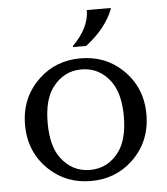

<svg xmlns="http://www.w3.org/2000/svg" viewBox="-54 -810 756 868"><g transform="rotate(-5 324.0 -376.5)"><path d="M480.5 -761.7V-756.8Q447.3 -671.4 355.5 -600.6H295.4V-605.5Q372.1 -681.6 372.1 -761.7ZM135.7 -62.5Q48.8 -144 48.8 -268.6Q48.8 -393.1 135.7 -474.6Q212.9 -546.9 324.2 -546.9Q436 -546.9 512.7 -474.6Q599.6 -393.1 599.6 -268.6Q599.6 -144 512.7 -62.5Q435.5 9.8 324.2 9.8Q212.9 9.8 135.7 -62.5ZM324.2 -40.5Q405.8 -40.5 456.1 -108.9Q497.1 -165 497.1 -268.6Q497.1 -372.1 456.1 -428.2Q405.8 -496.6 324.2 -496.6Q243.2 -496.6 192.4 -428.2Q151.4 -373 151.4 -268.6Q151.4 -164.1 192.4 -108.9Q243.2 -40.5 324.2 -40.5Z"/></g></svg>

Font: Classica
Style: Book
Weight: 400
Designer: Wojciech Kalinowski "wmk69" (wmk69@o2.pl)
Foundry: Wojciech Kalinowski "wmk69" (wmk69@o2.pl)
Version: Version 2.1.1; 2021-05-14